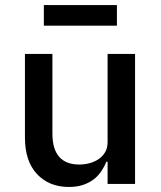

<svg xmlns="http://www.w3.org/2000/svg" viewBox="-20 -730 640 762"><path d="M407 -88H402Q394 -68 381.5 -49.5Q369 -31 351 -17.5Q333 -4 309 4Q285 12 253 12Q175 12 127 -39Q79 -90 79 -184V-516H188V-200Q188 -77 295 -77Q316 -77 336 -82.5Q356 -88 372 -99Q388 -110 397.5 -126.5Q407 -143 407 -166V-516H516V0H407ZM154 -710H444V-628H154Z"/></svg>

Font: IBM Plaex Mono Medium
Style: Regular
Weight: 500
Designer: Mike Abbink, Paul van der Laan, Pieter van Rosmalen
Foundry: Bold Monday
Version: Version 2.003